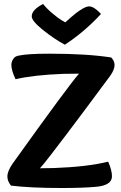

<svg xmlns="http://www.w3.org/2000/svg" viewBox="-20 -936 607 962"><path d="M537 -648Q554 -631 554 -610Q554 -587 532 -556Q396 -372 308 -256Q220 -140 200 -116L180 -93Q225 -93 250 -94Q417 -100 522 -126Q541 -83 541 -53Q541 -7 461 0Q395 6 289 6Q134 6 35 -6Q17 -28 17 -52Q17 -78 43 -116Q326 -511 376 -567Q328 -567 297 -566Q145 -560 58 -539Q37 -583 37 -611Q37 -626 46 -640Q55 -654 72 -657Q116 -667 227 -667Q416 -667 537 -648ZM305 -712Q251 -741 195 -786Q139 -831 139 -854Q139 -887 196 -916Q215 -892 242.5 -869Q270 -846 288 -835L307 -824Q344 -857 360.5 -870Q377 -883 395.5 -893.5Q414 -904 427 -904Q451 -904 486 -866Q404 -777 305 -712Z"/></svg>

Font: Overlock
Style: Black
Weight: 900
Designer: Dario Muhafara
Foundry: Dario Manuel Muhafara
Version: Version 1.001